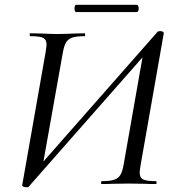

<svg xmlns="http://www.w3.org/2000/svg" viewBox="-20 -763 731 796"><path d="M72 5 169 -546Q173 -572 173 -578Q173 -599 159 -606Q145 -613 106 -613Q103 -613 103 -619Q103 -625 105 -625L154 -624Q192 -622 216 -622Q246 -622 288 -624L331 -625Q333 -625 333 -619Q333 -613 331 -613Q296 -613 279 -607Q262 -601 253.5 -586.5Q245 -572 240 -542L155 -65H135L634 -632Q637 -634 646 -634Q651 -634 655.5 -631Q660 -628 659 -625L563 -79Q559 -53 559 -48Q559 -26 573.5 -19Q588 -12 627 -12Q629 -12 629 -6Q629 0 627 0Q597 0 579 -1L516 -2L445 -1Q429 0 401 0Q399 0 399 -6Q399 -12 402 -12Q437 -12 454 -18Q471 -24 479.5 -38.5Q488 -53 493 -83L576 -555H597L98 12Q96 13 92 13Q88 13 86 13Q81 13 76 10.5Q71 8 72 5ZM289 -728Q289 -743 296 -743H547Q551 -743 553 -738.5Q555 -734 555 -728Q555 -722 553 -717.5Q551 -713 547 -713H296Q289 -713 289 -728Z"/></svg>

Font: Cormorant Garamond Medium
Style: Italic
Weight: 500
Italic angle: -10°
Designer: Christian Thalmann (Catharsis Fonts)
Foundry: Catharsis Fonts
Version: Version 4.000